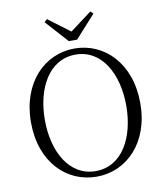

<svg xmlns="http://www.w3.org/2000/svg" viewBox="-100 -1020 962 1117"><g transform="rotate(-10 381.0 -461.5)"><path d="M381 15C557 15 704 -128 704 -362C704 -600 557 -742 381 -742C205 -742 58 -597 58 -362C58 -125 205 15 381 15ZM381 -18C224 -18 140 -176 140 -362C140 -548 224 -706 381 -706C538 -706 621 -548 621 -362C621 -176 538 -18 381 -18ZM254 -938 237 -923 357 -790H406L526 -923L510 -938L382 -842Z"/></g></svg>

Font: Noto Serif TC Light
Style: Regular
Weight: 300
Designer: Ryoko NISHIZUKA 西塚涼子 (kana & ideographs); Frank Grießhammer (Latin, Greek & Cyrillic); Wenlong ZHANG 张文龙 (bopomofo); San
Foundry: Adobe
Version: Version 2.001;hotconv 1.1.0;makeotfexe 2.6.0